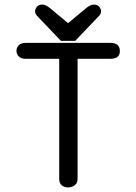

<svg xmlns="http://www.w3.org/2000/svg" viewBox="-20 -820 602 847"><path d="M311.5 -639.6H249L143.6 -750Q134.8 -758.8 134.8 -770.5Q134.8 -780.3 142.6 -790Q150.4 -799.8 167 -799.8Q182.6 -799.8 204.1 -781.2L280.3 -717.8L356.4 -781.2Q377.9 -799.8 393.6 -799.8Q410.2 -799.8 418 -790Q425.8 -780.3 425.8 -770.5Q425.8 -758.8 417 -750ZM466.8 -630.9Q508.8 -630.9 508.8 -594.7Q508.8 -560.5 466.8 -560.5H322.3V-32.2Q322.3 -11.7 309.1 -2.4Q295.9 6.8 280.3 6.8Q264.6 6.8 252.9 -2Q241.2 -10.7 241.2 -32.2V-560.5H94.7Q72.3 -560.5 62.5 -571.3Q52.7 -582 52.7 -595.7Q52.7 -609.4 62.5 -620.1Q72.3 -630.9 94.7 -630.9Z"/></svg>

Font: Jura
Style: DemiBold
Weight: 600
Version: Version 2.4